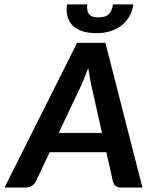

<svg xmlns="http://www.w3.org/2000/svg" viewBox="-54 -840 680 860"><path d="M584 0H488.3Q472.7 0 463.6 -7.6Q454.6 -15.1 451.7 -27.3L422.4 -158.2H168.5L106.9 -27.8Q101.6 -17.1 89.8 -8.5Q78.1 0 63 0H-33.7L291.5 -648.4H418ZM209 -244.6H402.8L355.5 -456.1Q352.1 -471.2 348.4 -491.5Q344.7 -511.7 341.3 -535.6Q332.5 -511.7 324 -491.2Q315.4 -470.7 308.6 -455.1ZM378.4 -691.4Q345.2 -691.4 318.8 -699Q292.5 -706.5 274.9 -722.4Q257.3 -738.3 249.5 -762.7Q241.7 -787.1 246.1 -820.3H336.9Q333.5 -792.5 344.2 -777.3Q355 -762.2 387.2 -762.2Q419.9 -762.2 434.1 -777.3Q448.2 -792.5 452.1 -820.3H543Q539.1 -790 525.4 -766.4Q511.7 -742.7 490.2 -725.8Q468.8 -709 440.2 -700.2Q411.6 -691.4 378.4 -691.4Z"/></svg>

Font: Carlito
Style: Bold Italic
Weight: 700
Italic angle: -7°
Designer: Lukasz Dziedzic
Foundry: tyPoland Lukasz Dziedzic
Version: Version 1.104